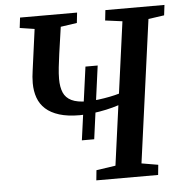

<svg xmlns="http://www.w3.org/2000/svg" viewBox="-53 -794 809 845"><g transform="rotate(-5 352.0 -371.5)"><path d="M290.5 -181 334.5 -503H388.5L345 -181ZM338.5 0 343 -44.5 428 -57 464 -321Q438.5 -312.5 408.5 -306Q378.5 -299.5 348.2 -295.8Q318 -292 291 -292Q238 -292 201 -303.5Q164 -315 141 -335.8Q118 -356.5 107.5 -385.8Q97 -415 97 -450.5Q97 -464 98.2 -478.5Q99.5 -493 101.5 -506L126 -687.5L61 -697.5L66.5 -743H318.5L313.5 -697.5L241.5 -687L224.5 -569Q220.5 -539 217.2 -510.5Q214 -482 214 -458.5Q214 -423 224.2 -398.8Q234.5 -374.5 259.8 -362.2Q285 -350 328.5 -350Q351 -350 377.8 -353.2Q404.5 -356.5 429.5 -361.5Q454.5 -366.5 471 -371.5L514 -687.5L438.5 -697.5L443.5 -743H704.5L699 -697.5L629 -687.5L543 -57L616 -44.5L611.5 0Z"/></g></svg>

Font: Merriweather Medium
Style: Italic
Weight: 500
Italic angle: -7.8°
Version: Version 2.101